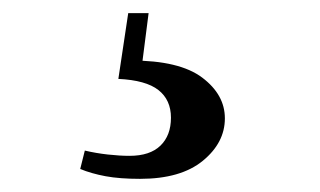

<svg xmlns="http://www.w3.org/2000/svg" viewBox="-20 -24 487 292"><path d="M160 96 175 -4H206L195 82L179 68Q253 68 287.5 94Q322 120 322 156Q322 193 288.5 220.5Q255 248 193 248Q162 248 140.5 244Q119 240 102 233L109 205Q126 209 144 211Q162 213 177 213Q208 213 224 197.5Q240 182 240 155Q240 128 221 113Q202 98 160 96Z"/></svg>

Font: Noto Serif TC ExtraLight
Style: Bold
Weight: 700
Version: Version 2.002-H1;hotconv 1.1.0;makeotfexe 2.6.0